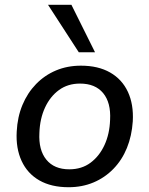

<svg xmlns="http://www.w3.org/2000/svg" viewBox="-20 -775 626 804"><path d="M267 9Q195 9 145 -19.5Q95 -48 70.5 -101Q46 -154 50 -224Q53 -285 74 -335.5Q95 -386 131 -423Q167 -460 214.5 -480Q262 -500 319 -500Q391 -500 441 -471.5Q491 -443 515.5 -390.5Q540 -338 536 -267Q532 -206 511.5 -155.5Q491 -105 455 -68Q419 -31 371.5 -11Q324 9 267 9ZM270 -66Q322 -66 359 -93.5Q396 -121 417.5 -167.5Q439 -214 441 -273Q445 -345 412 -385Q379 -425 315 -425Q264 -425 227 -398Q190 -371 168.5 -324.5Q147 -278 145 -219Q141 -147 174 -106.5Q207 -66 270 -66ZM310 -556 181 -755H279L378 -556Z"/></svg>

Font: Nunito Sans 10pt Medium
Style: Italic
Weight: 500
Italic angle: -9°
Designer: Vernon Adams
Foundry: Vernon Adams
Version: Version 3.101;gftools[0.9.27]